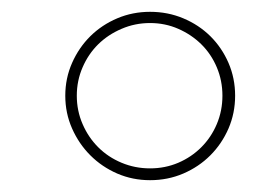

<svg xmlns="http://www.w3.org/2000/svg" viewBox="-20 -731 446 325"><path d="M90.5 -569Q90.5 -598.5 102 -624.5Q113.5 -650.5 133 -669.8Q152.5 -689 178.5 -700Q204.5 -711 234 -711Q264 -711 290.2 -700Q316.5 -689 336 -669.8Q355.5 -650.5 366.8 -624.5Q378 -598.5 378 -569Q378 -539.5 366.8 -513.5Q355.5 -487.5 336 -468Q316.5 -448.5 290.2 -437.2Q264 -426 234 -426Q204.5 -426 178.5 -437.2Q152.5 -448.5 133 -468Q113.5 -487.5 102 -513.5Q90.5 -539.5 90.5 -569ZM110 -569Q110 -543.5 119.8 -521Q129.5 -498.5 146.2 -481.8Q163 -465 185.8 -455.5Q208.5 -446 234 -446Q259.5 -446 281.8 -455.5Q304 -465 320.8 -481.8Q337.5 -498.5 347 -521Q356.5 -543.5 356.5 -569Q356.5 -594.5 347 -617Q337.5 -639.5 320.8 -656Q304 -672.5 281.8 -682.2Q259.5 -692 234 -692Q208.5 -692 185.8 -682.2Q163 -672.5 146.2 -656Q129.5 -639.5 119.8 -617Q110 -594.5 110 -569Z"/></svg>

Font: Lato Thin
Style: Italic
Weight: 200
Italic angle: -7°
Designer: Lukasz Dziedzic
Foundry: tyPoland Lukasz Dziedzic
Version: Version 2.007; 2014-02-27